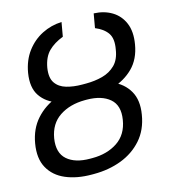

<svg xmlns="http://www.w3.org/2000/svg" viewBox="-114 -851 844 952"><g transform="rotate(-15 308.5 -375.0)"><path d="M311.5 -428.7H323.2Q399.4 -429.2 456.1 -405Q512.7 -380.9 540.3 -332.8Q567.9 -284.7 555.7 -212.9Q543.5 -137.7 499.8 -88.4Q456.1 -39.1 391.6 -14.6Q327.1 9.8 251 9.8H239.3Q163.6 9.8 106.7 -14.4Q49.8 -38.6 22.5 -87.9Q-4.9 -137.2 7.8 -211.9Q20 -284.2 63.2 -332.5Q106.4 -380.9 171.1 -405Q235.8 -429.2 311.5 -428.7ZM311.5 -355.5H300.8Q224.1 -355 170.9 -319.6Q117.7 -284.2 105.5 -211.9Q94.2 -139.6 134.8 -104Q175.3 -68.4 252 -68.4H263.7Q339.4 -68.4 392.8 -104Q446.3 -139.6 458 -212.9Q469.7 -284.2 428.5 -319.6Q387.2 -355 311.5 -355.5ZM329.1 -433.6Q374 -433.6 413.3 -444.1Q452.6 -454.6 480 -481.7Q507.3 -508.8 514.6 -558.6Q524.4 -611.8 505.1 -640.6Q485.8 -669.4 442.4 -687.5L455.1 -759.8Q507.8 -757.8 547.4 -733.9Q586.9 -710 605.5 -665.8Q624 -621.6 613.3 -558.6Q601.1 -485.4 557.1 -441.9Q513.2 -398.4 450 -379.6Q386.7 -360.8 316.4 -360.4H295.9Q226.1 -360.8 168.9 -379.6Q111.8 -398.4 82.3 -441.9Q52.7 -485.4 64.5 -558.6Q75.2 -621.6 108.4 -665.8Q141.6 -710 189 -733.9Q236.3 -757.8 290 -759.8L277.3 -687.5Q230 -669.4 201.2 -640.6Q172.4 -611.8 163.1 -558.6Q155.3 -508.8 173.8 -481.7Q192.4 -454.6 228.5 -444.1Q264.6 -433.6 308.6 -433.6Z"/></g></svg>

Font: Inter Tight
Style: Italic
Weight: 400
Italic angle: -9.39999°
Designer: Rasmus Andersson
Foundry: rsms
Version: Version 3.002